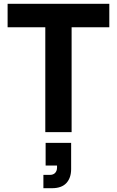

<svg xmlns="http://www.w3.org/2000/svg" viewBox="-20 -695 615 1010"><path d="M356.7 0H218.3V-551.7H20V-675H555V-551.7H356.7ZM208.3 295V225H241.7Q260.8 225 270.4 214.2Q280 203.3 280 186.7V175.8H220V56.7H354.2V194.2Q354.2 240.8 329.2 267.9Q304.2 295 253.3 295Z"/></svg>

Font: Funnel Sans
Style: Bold
Weight: 700
Designer: NORD ID, Kristian Moeller
Foundry: Dicotype
Version: Version 1.000